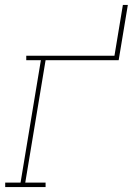

<svg xmlns="http://www.w3.org/2000/svg" viewBox="-20 -755 540 775"><path d="M1 0V-18H63L145 -512H86V-530H442L476 -735H496L459 -512H164L82 -18H164V0Z"/></svg>

Font: Iosevka Curly Slab ThObl
Style: Regular
Weight: 100
Italic angle: -9°
Monospace: yes
Designer: Belleve Invis
Foundry: Belleve Invis
Version: Version 11.0.0; ttfautohint (v1.8.3)